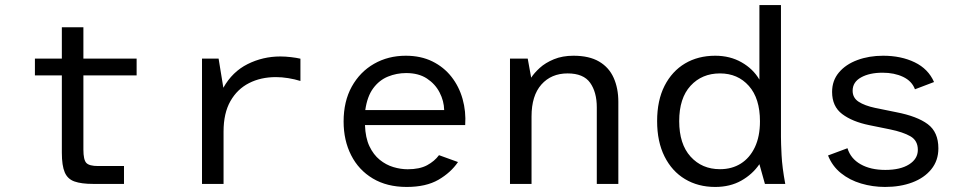

<svg xmlns="http://www.w3.org/2000/svg" viewBox="-20 -728 3832 760"><path d="M348.9 0Q302.2 0 275 -9.6Q247.7 -19.1 236.3 -45.7Q224.8 -72.2 224.8 -123.6V-429.5H118.2V-496H224.8V-620H310.1V-496H520.8V-429.5H310.1V-135.9Q310.1 -95.4 321.7 -83.1Q333.3 -70.8 368.2 -70.8H470.8V0Z M779.6 0V-496H845.3L864.1 -380.6Q899.5 -443.9 960 -474.2Q1020.5 -504.5 1089.8 -504.5Q1109.5 -504.5 1131.6 -501.9Q1153.7 -499.3 1169.2 -495.7V-407.5Q1146.3 -414.6 1121 -418.7Q1095.7 -422.8 1072 -422.8Q1012.3 -422.8 965.7 -399Q919.1 -375.3 892 -327.6Q864.9 -279.9 864.9 -207.3V0Z M1589.8 12Q1511.7 12 1455.7 -21.5Q1399.6 -55 1369.9 -113.7Q1340.1 -172.3 1340.1 -247Q1340.1 -326.7 1372.4 -385.1Q1404.8 -443.4 1460.5 -475.4Q1516.3 -507.4 1586.4 -507.4Q1645.5 -507.4 1691.1 -485.1Q1736.6 -462.7 1766.8 -424.3Q1797 -386 1811 -336.5Q1825 -286.9 1821.4 -233H1424.7Q1426.4 -182.7 1442.3 -149.2Q1458.2 -115.7 1483 -95.6Q1507.8 -75.4 1536.9 -66.7Q1565.9 -58 1593.7 -58Q1640.8 -58 1670.5 -73.9Q1700.1 -89.9 1717.7 -113.8L1792.9 -86.6Q1764.5 -44.8 1715.5 -16.4Q1666.4 12 1589.8 12ZM1425.9 -292.4H1738.2Q1737.4 -328.4 1720.1 -361.9Q1702.9 -395.4 1670 -417.1Q1637.1 -438.8 1587.8 -438.8Q1550 -438.8 1515.6 -424.8Q1481.2 -410.8 1457.4 -378.7Q1433.6 -346.6 1425.9 -292.4Z M1998.7 0V-496H2068.9L2082.6 -420.5Q2094.3 -438.9 2116.5 -459.2Q2138.7 -479.5 2172.6 -493.5Q2206.5 -507.4 2249.9 -507.4Q2312.4 -507.4 2351.5 -484.3Q2390.7 -461.3 2409.1 -419.9Q2427.6 -378.6 2427.6 -324.9V0H2342.3V-303.1Q2342.3 -363.3 2315.9 -400.4Q2289.6 -437.4 2226.7 -437.4Q2162.1 -437.4 2123 -393.4Q2084 -349.3 2084 -267.1V0Z M2811.1 12Q2743.3 12 2691.5 -19.1Q2639.7 -50.1 2610.4 -108.7Q2581.1 -167.3 2581.1 -248.7Q2581.1 -330.4 2610.5 -388.3Q2640 -446.1 2691.6 -476.8Q2743.3 -507.4 2811.1 -507.4Q2869.7 -507.4 2915.3 -481.4Q2961 -455.5 2986 -412.8V-708H3071.3V-186.4Q3071.3 -162.2 3073.7 -114.1Q3076.1 -65.9 3088.3 0H3007.8L2986 -78.1Q2958.4 -37.8 2914.1 -12.9Q2869.7 12 2811.1 12ZM2829.9 -58.3Q2877.1 -58.3 2912.4 -80.5Q2947.8 -102.7 2968 -145.2Q2988.2 -187.8 2988.2 -247.8Q2988.2 -338.4 2944.3 -387.9Q2900.4 -437.4 2829.9 -437.4Q2758.5 -437.4 2713.5 -388.5Q2668.5 -339.5 2668.5 -248.7Q2668.5 -157.8 2713.5 -108.1Q2758.5 -58.3 2829.9 -58.3Z M3483.2 12Q3434.1 12 3388.5 -1.6Q3342.9 -15.1 3308.6 -42.8Q3274.4 -70.4 3257.6 -112.6L3334.6 -141.3Q3347.1 -100.1 3386.6 -77.8Q3426.1 -55.4 3484.4 -55.4Q3544 -55.4 3578.5 -77.3Q3613.1 -99.1 3613.1 -134.8Q3613.1 -171.6 3583.8 -188.5Q3554.5 -205.3 3502.9 -215.9L3420.8 -232.6Q3353.7 -246.3 3313.7 -276.5Q3273.7 -306.7 3273.7 -364.2Q3273.7 -409.2 3300.8 -441.2Q3327.8 -473.3 3373.8 -490.3Q3419.7 -507.4 3475.7 -507.4Q3546.8 -507.4 3600.6 -481.4Q3654.4 -455.4 3677.2 -403.3L3601.7 -374.6Q3589.6 -407.1 3554.8 -423.7Q3520 -440.2 3473.7 -440.2Q3421.9 -440.2 3388.5 -421.7Q3355 -403.2 3355 -368.9Q3355 -340.8 3378.7 -325.3Q3402.5 -309.8 3444.1 -300.9L3527.6 -283.9Q3610.4 -267.9 3652.4 -236.5Q3694.4 -205.2 3694.4 -140.8Q3694.4 -92.4 3666.4 -58Q3638.5 -23.6 3590.9 -5.8Q3543.3 12 3483.2 12Z"/></svg>

Font: Atkinson Hyperlegible Mono ExtraLight
Style: Regular
Weight: 200
Monospace: yes
Designer: Elliott Scott, Megan Eiswerth, Linus Boman, Theodore Petrosky, Letters from Sweden
Foundry: Applied Design Works, Letters from Sweden
Version: Version 2.001